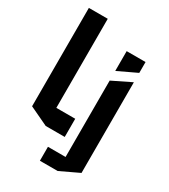

<svg xmlns="http://www.w3.org/2000/svg" viewBox="-229 -869 1041 1180"><g transform="rotate(30 291.0 -279.0)"><path d="M176 0 43 -63V-761H177V-129H311V0ZM252 203V104H377V-438L510 -503H511V140L378 203ZM377 -507V-647H511V-570L378 -507Z"/></g></svg>

Font: Foldit Thin SemiBold
Style: Regular
Weight: 600
Version: Version 1.003